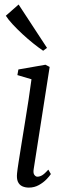

<svg xmlns="http://www.w3.org/2000/svg" viewBox="-20 -842 304 872"><path d="M111 10Q94 10 80.8 3.8Q67.5 -2.5 61.2 -16.8Q55 -31 57.5 -55Q59 -71 64.5 -106Q70 -141 77.5 -187.8Q85 -234.5 93.5 -286.5Q102 -338.5 109.8 -389.2Q117.5 -440 123 -482L59 -501L63.5 -526.5L186.5 -548L205.5 -538L133 -74Q130 -55.5 136.2 -47.5Q142.5 -39.5 149.5 -39.5Q160.5 -39.5 171.8 -46.2Q183 -53 199.5 -71.5L211 -51.5Q205 -42 191 -27.5Q177 -13 156.5 -1.5Q136 10 111 10ZM176 -611.5Q156 -625 131.2 -644.8Q106.5 -664.5 82.2 -687Q58 -709.5 37.8 -731.2Q17.5 -753 6.5 -770.5L64.5 -821.5L193.5 -624.5Z"/></svg>

Font: Merriweather 60pt Light
Style: Italic
Weight: 300
Italic angle: -7.8°
Version: Version 2.101